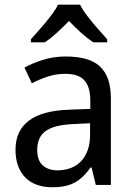

<svg xmlns="http://www.w3.org/2000/svg" viewBox="-20 -786 571 816"><path d="M387.2 0 369.1 -74.2H365.2Q349.1 -52.2 333 -36.4Q316.9 -20.5 297.9 -10.3Q278.8 0 255.4 4.9Q231.9 9.8 201.2 9.8Q167.5 9.8 139.2 0.2Q110.8 -9.3 90.1 -29.1Q69.3 -48.8 57.6 -78.9Q45.9 -108.9 45.9 -149.9Q45.9 -230 102.3 -272.9Q158.7 -315.9 273.9 -319.8L363.8 -323.2V-356.9Q363.8 -389.6 356.7 -411.6Q349.6 -433.6 336.2 -447Q322.8 -460.4 303 -466.3Q283.2 -472.2 257.8 -472.2Q217.3 -472.2 182.4 -460.4Q147.5 -448.7 115.2 -432.1L84 -499Q120.1 -518.6 164.6 -532.2Q209 -545.9 257.8 -545.9Q307.6 -545.9 344 -535.9Q380.4 -525.9 404.1 -504.2Q427.7 -482.4 439.5 -448.7Q451.2 -415 451.2 -367.2V0ZM224.1 -62Q253.9 -62 279.3 -71.3Q304.7 -80.6 323.2 -99.4Q341.8 -118.2 352.3 -146.7Q362.8 -175.3 362.8 -213.9V-262.2L293 -258.8Q249 -256.8 219.2 -249Q189.5 -241.2 171.6 -227.3Q153.8 -213.4 146 -193.6Q138.2 -173.8 138.2 -148.9Q138.2 -104 161.9 -83Q185.5 -62 224.1 -62ZM435.5 -606H376.5Q351.6 -622.6 325.2 -646.2Q298.8 -669.9 273.4 -696.8Q247.1 -669.9 221.2 -646.2Q195.3 -622.6 170.4 -606H111.3V-619.1Q124 -633.3 140.6 -651.9Q157.2 -670.4 173.6 -690.2Q189.9 -710 204.3 -729.7Q218.8 -749.5 226.6 -766.1H320.3Q328.1 -749.5 342.5 -729.7Q356.9 -710 373.3 -690.2Q389.6 -670.4 406.5 -651.9Q423.3 -633.3 435.5 -619.1Z"/></svg>

Font: Puppies Kittens
Style: Regular
Weight: 400
Foundry: Ascender Corporation and Peter Mawhorter
Version: Version 0.1